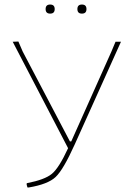

<svg xmlns="http://www.w3.org/2000/svg" viewBox="-20 -820 581 846"><path d="M181 -780Q181 -800 201 -800Q221 -800 221 -780Q221 -760 201 -760Q181 -760 181 -780ZM321 -780Q321 -800 341 -800Q361 -800 361 -780Q361 -760 341 -760Q321 -760 321 -780ZM97 -10 99 -13Q177 -28 208.5 -54Q240 -80 280 -167L36 -636L61 -637L80 -593L288 -197H294L471 -593L489 -636H513L309 -183Q259 -72 225 -40Q191 -8 107 6H101Q98 -3 97 -10Z"/></svg>

Font: Alegreya Sans SC Thin
Style: Regular
Weight: 100
Designer: Juan Pablo del Peral
Foundry: Huerta Tipografica
Version: Version 2.007